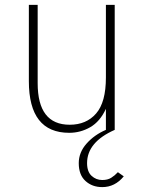

<svg xmlns="http://www.w3.org/2000/svg" viewBox="-20 -531 592 785"><path d="M302 136Q302 92 334 56Q366 20 413 0V-86Q389 -34 349 -11Q309 12 263 12Q98 12 98 -199V-511H134V-191Q134 -21 265 -21Q333 -21 373 -67Q413 -113 413 -214V-511H449V0Q336 50 336 136Q336 171 354.5 188Q373 205 398 205Q420 205 434.5 196Q449 187 462 173L486 190Q450 234 398 234Q357 234 329.5 209Q302 184 302 136Z"/></svg>

Font: Overpass Thin
Style: Regular
Weight: 100
Designer: Delve Withrington, Thomas Jockin
Foundry: Delve Fonts
Version: Version 3.000;DELV;Overpass